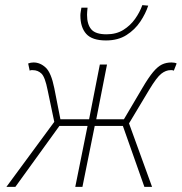

<svg xmlns="http://www.w3.org/2000/svg" viewBox="-20 -730 710 750"><path d="M5 0 192 -254 166 -378Q156 -429 142 -442.5Q128 -456 108 -456Q104 -456 102 -456Q100 -456 96 -454L90 -482Q100 -486 111 -486Q137 -486 158.5 -466Q180 -446 192 -386L216 -264H328L370 -478H398L356 -264H464L536 -386Q560 -427 578 -448.5Q596 -470 612.5 -478Q629 -486 650 -486Q656 -486 661.5 -485Q667 -484 670 -482L659 -454Q654 -456 651.5 -456Q649 -456 646 -456Q628 -456 610 -442Q592 -428 562 -378L484 -248L574 0H544L460 -238H350L302 0H274L322 -238H212L40 0ZM394 -572Q340 -572 317 -597.5Q294 -623 294 -670Q294 -676 295.5 -685Q297 -694 298 -700H322Q321 -690 320.5 -683.5Q320 -677 320 -672Q320 -635 336.5 -615.5Q353 -596 396 -596Q434 -596 461.5 -613Q489 -630 507.5 -656Q526 -682 536 -710L559 -708Q549 -677 528 -645.5Q507 -614 474 -593Q441 -572 394 -572Z"/></svg>

Font: Source Sans 3 ExtraLight
Style: Italic
Weight: 250
Italic angle: -11°
Designer: Paul D. Hunt
Foundry: Adobe
Version: Version 3.046;hotconv 1.0.118;makeotfexe 2.5.65603